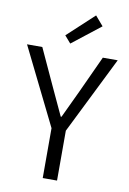

<svg xmlns="http://www.w3.org/2000/svg" viewBox="-95 -920 658 978"><g transform="rotate(10 234.5 -431.5)"><path d="M216 -699 184 -736 321 -863 363 -814ZM197 0V-258L0 -657H79L167 -466Q222 -346 233 -324H237Q293 -441 304 -466L392 -657H469L271 -258V0Z"/></g></svg>

Font: Assistant
Style: Regular
Weight: 400
Designer: Hebrew By Ben Nathan, Latin by Paul Hunt
Version: Version 2.001;PS 002.001;hotconv 1.0.88;makeotf.lib2.5.64775